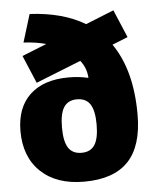

<svg xmlns="http://www.w3.org/2000/svg" viewBox="-55 -837 726 894"><g transform="rotate(-5 307.5 -390.0)"><path d="M27 -250Q27 -360 91 -420Q155 -480 272 -480Q322 -480 362 -470L364 -471Q361 -517 333 -552L122 -468L67 -598L182 -644Q136 -657 77 -660L117 -790Q272 -782 375 -720L507 -773L562 -643L489 -614Q577 -488 577 -280Q577 -133 509 -61.5Q441 10 302 10Q174 10 100.5 -59.5Q27 -129 27 -250ZM302 -125Q344 -125 363.5 -155Q383 -185 383 -250Q383 -315 363.5 -345Q344 -375 302 -375Q260 -375 240.5 -345Q221 -315 221 -250Q221 -185 240.5 -155Q260 -125 302 -125Z"/></g></svg>

Font: Enso Black
Style: Regular
Weight: 900
Designer: Coji Morishita
Foundry: UNDERFOREST DESIGN
Version: Version 1.000